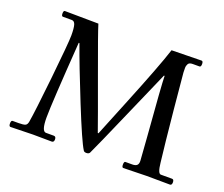

<svg xmlns="http://www.w3.org/2000/svg" viewBox="-112 -844 1187 1016"><g transform="rotate(20 481.5 -336.0)"><path d="M798 -1 667 2Q659 2 659 -15Q659 -32 667 -32H705Q724 -32 732 -40Q740 -48 739 -65.5Q738 -83 730 -190Q706 -488 706 -531H702Q685 -493 591 -277.5Q497 -62 474 -14Q469 -6 456 -6Q443 -6 439 -14Q414 -53 338 -241.5Q262 -430 223 -540H219Q194 -188 194 -110.5Q194 -33 219 -33H263Q276 -33 276 -16.5Q276 0 263 0L158 -1L32 2Q23 2 23 -15Q23 -32 32 -32H65Q92 -32 102.5 -36.5Q113 -41 116 -59Q126 -117 147 -314Q169 -523 169 -563.5Q169 -604 163.5 -622.5Q158 -641 143 -641H93Q85 -641 85 -657Q85 -673 93 -673L282 -671Q295 -627 373.5 -412.5Q452 -198 477 -126H481Q509 -196 561 -323Q662 -571 694 -671L862 -674Q871 -674 871 -657.5Q871 -641 862 -641H824Q805 -641 799 -630.5Q793 -620 793 -607.5Q793 -595 793.5 -582Q794 -569 812.5 -379.5Q831 -190 843 -91Q849 -33 866 -33H929Q940 -33 940 -16.5Q940 0 929 0Z"/></g></svg>

Font: Sedan SC
Style: Regular
Weight: 400
Designer: Sebastian Salazar
Foundry: Sebastian Salazar
Version: Version 1.001